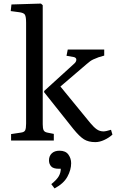

<svg xmlns="http://www.w3.org/2000/svg" viewBox="-20 -786 649 1074"><path d="M42 0V-36L95 -44Q115 -46 120.5 -56.5Q126 -67 126 -95V-659Q126 -692 119.5 -703.5Q113 -715 85 -718L40 -724L44 -761L209 -766L219 -757V-91Q219 -68 224 -57.5Q229 -47 246 -44L281 -37V0ZM513 9Q475 9 450 -6.5Q425 -22 390 -65L227 -270V-277L394 -429Q407 -440 407 -452Q407 -464 392 -467L352 -474L359 -509H563V-475L532 -466Q518 -461 501.5 -453.5Q485 -446 464 -427L318 -302L485 -98Q505 -74 521.5 -62.5Q538 -51 559 -51Q572 -51 601 -60L609 -33Q589 -15 563 -3Q537 9 513 9ZM285 268 267 244Q299 218 309.5 198.5Q320 179 320 158H309Q278 158 266 144.5Q254 131 254 111Q254 87 269.5 72Q285 57 313 57Q347 57 362.5 78.5Q378 100 378 127Q378 164 357 202.5Q336 241 285 268Z"/></svg>

Font: Literata 36pt
Style: Regular
Weight: 400
Designer: Latin by Veronika Burian and Jose Scaglione. Greek by Irene Vlachou. Cyrillic by Vera Evstafieva.
Foundry: TypeTogether
Version: Version 3.002